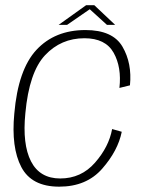

<svg xmlns="http://www.w3.org/2000/svg" viewBox="-20 -713 562 738"><path d="M207.5 4.5Q312.5 4.5 373 -64.8Q433.5 -134 448 -206.5L411 -217Q398.5 -148.5 345.2 -87.8Q292 -27 211.5 -27Q133 -27 99.2 -92.8Q65.5 -158.5 77.5 -278Q92 -435.5 153.2 -500.8Q214.5 -566 304.5 -566Q385.5 -566 416.8 -510.2Q448 -454.5 439 -375L479.5 -385Q488 -469.5 450.8 -533.5Q413.5 -597.5 308.5 -597.5Q191 -597.5 120.2 -521.5Q49.5 -445.5 35 -276.5Q22.5 -146 62 -70.8Q101.5 4.5 207.5 4.5ZM205.5 -617.5H238L325 -677.5L391 -617.5H422.5L342.5 -693H311Z"/></svg>

Font: Anybody UltraCondensed Thin ExtraLight
Style: Italic
Weight: 250
Italic angle: -10°
Version: Version 1.111